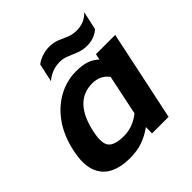

<svg xmlns="http://www.w3.org/2000/svg" viewBox="-180 -803 951 951"><g transform="rotate(-45 295.5 -327.0)"><path d="M441 -534Q412 -534 386 -544Q360 -554 336.5 -564Q313 -574 288 -574Q233 -574 190 -537L211 -633Q228 -647 253 -655.5Q278 -664 304 -664Q335 -664 359 -654Q383 -644 406 -634Q429 -624 457 -624Q513 -624 548 -662L527 -566Q515 -553 492 -543.5Q469 -534 441 -534ZM196 10Q135 10 90.5 -12Q46 -34 27.5 -83.5Q9 -133 26 -214Q44 -299 86 -359Q128 -419 187 -451.5Q246 -484 313 -484Q353 -484 382 -475Q411 -466 436 -443L442 -474H577L477 0H361L362 -44Q325 -17 285.5 -3.5Q246 10 196 10ZM254 -89Q317 -89 370 -132L414 -343Q383 -385 327 -385Q200 -385 163 -214Q147 -141 168.5 -115Q190 -89 254 -89Z"/></g></svg>

Font: Kanit Medium
Style: Italic
Weight: 500
Italic angle: -12°
Designer: Katatrad Team
Foundry: CadsonDemak
Version: Version 2.000; ttfautohint (v1.8.3)